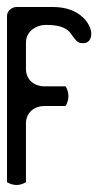

<svg xmlns="http://www.w3.org/2000/svg" viewBox="-20 -274 280 547"><path d="M0 -229V245C8 250 18 253 27 253C36 253 46 250 54 245V77C54 46 79 28 106 28H167C172 20 175 9 175 0C175 -9 172 -20 167 -28H106C79 -28 54 -46 54 -77V-153C54 -184 82 -203 111 -203C175 -203 180 -179 190 -167C201 -153 205 -151 217 -151C233 -151 240 -163 240 -178C240 -204 209 -254 132 -254H27C14 -254 0 -243 0 -229Z"/></svg>

Font: Ekmelos
Style: Regular
Weight: 500
Designer: Thomas Richter (thomas-richter@aon.at)
Version: Version 2.58